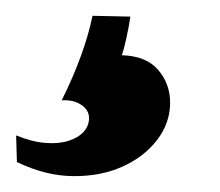

<svg xmlns="http://www.w3.org/2000/svg" viewBox="-101 -22 279 243"><path d="M114.3 107.9Q114.3 133.8 97.7 155.3Q81.1 176.8 53.7 189Q26.4 201.2 -8.3 200.9Q-43 200.7 -79.6 183.1L-80.6 149.4Q-60.1 157.7 -43.2 158.9Q-26.4 160.2 -14.2 156.2Q-2 152.3 4.9 144.8Q11.7 137.2 11.7 127.4Q11.7 117.2 1.7 110.6Q-8.3 104 -22.9 105Q-15.1 89.4 -9.3 75.7Q-3.4 62 1.2 49.3Q5.9 36.6 9.5 24.2Q13.2 11.7 16.1 -2L64 -1Q62 12.7 58.8 26.9Q55.7 41 53.2 47.9Q84 48.8 99.1 66.4Q114.3 84 114.3 107.9Z"/></svg>

Font: Gentium Basic
Style: Bold Italic
Weight: 700
Italic angle: -8°
Designer: J. Victor Gaultney and Annie Olsen
Foundry: SIL International
Version: Version 1.102; 2013; Maintenance release